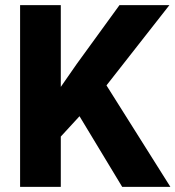

<svg xmlns="http://www.w3.org/2000/svg" viewBox="-20 -731 686 751"><path d="M458 0 291 -276.4 217.8 -196.8V0H58.6V-710.9H217.8V-391.1L280.3 -481L447.3 -710.9H642.6L396.5 -397L646.5 0Z"/></svg>

Font: Vazirmatn RD FD ExtraBold
Style: Regular
Weight: 800
Designer: Saber Rastikerdar
Foundry: Saber Rastikerdar
Version: Version 33.003